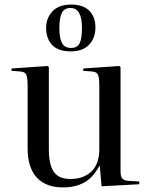

<svg xmlns="http://www.w3.org/2000/svg" viewBox="-20 -807 659 841"><path d="M256 14Q181 14 141 -29.5Q101 -73 101 -157V-432Q101 -467 95 -480Q89 -493 67 -494L30 -497L31 -507L188 -518L194 -513V-154Q194 -86 215.5 -54.5Q237 -23 289 -23Q346 -23 380.5 -56Q415 -89 415 -153V-432Q415 -467 409 -480Q403 -493 381 -494L344 -497L345 -507L502 -518L508 -513V-60Q508 -36 514.5 -26.5Q521 -17 540 -15L590 -12V0L425 9L417 -80H415Q387 -28 348 -7Q309 14 256 14ZM290 -582Q234 -582 208 -610.5Q182 -639 182 -685Q182 -727 209.5 -757Q237 -787 292 -787Q345 -787 371.5 -759.5Q398 -732 398 -687Q398 -641 370.5 -611.5Q343 -582 290 -582ZM291 -597Q319 -597 329 -618Q339 -639 339 -685Q339 -772 289 -772Q262 -772 251 -750.5Q240 -729 240 -685Q240 -640 251.5 -618.5Q263 -597 291 -597Z"/></svg>

Font: Literata 72pt
Style: Regular
Weight: 400
Designer: Latin by Veronika Burian and Jose Scaglione. Greek by Irene Vlachou. Cyrillic by Vera Evstafieva.
Foundry: TypeTogether
Version: Version 3.002